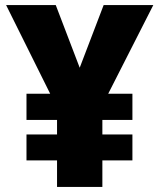

<svg xmlns="http://www.w3.org/2000/svg" viewBox="-20 -734 626 754"><path d="M293 -468 387 -714H582L405 -366H500V-263H382V-206H500V-104H382V0H204V-104H84V-206H204V-263H84V-366H177L4 -714H199Z"/></svg>

Font: Noto Sans Thaana Black
Style: Regular
Weight: 900
Designer: David Williams
Foundry: Google Inc.
Version: Version 3.001; ttfautohint (v1.8.4.7-5d5b)